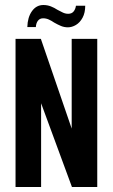

<svg xmlns="http://www.w3.org/2000/svg" viewBox="-20 -746 449 766"><path d="M42 0V-591H143L266 -233V-591H368V0H267L144 -334V0ZM251 -637Q236 -637 223 -642.5Q210 -648 196 -656Q186 -663 175 -668Q164 -673 152 -673Q139 -673 131.5 -663.5Q124 -654 123 -638H89Q90 -677 107.5 -701.5Q125 -726 153 -726Q169 -726 183 -720.5Q197 -715 209 -707Q220 -701 230.5 -696Q241 -691 252 -691Q266 -691 273.5 -700Q281 -709 283 -723H320Q320 -695 309.5 -675.5Q299 -656 283 -646.5Q267 -637 251 -637Z"/></svg>

Font: Alumni Sans
Style: Bold
Weight: 700
Designer: Robert E. Leuschke
Foundry: Robert E. Leuschke
Version: Version 1.018